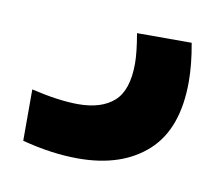

<svg xmlns="http://www.w3.org/2000/svg" viewBox="-38 -50 323 284"><g transform="rotate(10 123.0 92.0)"><path d="M230 -6.8Q235.8 24.9 235.8 50.8Q235.8 121.6 197.8 156.2Q159.7 190.9 94.2 190.9Q54.2 190.9 9.8 179.2V102.1Q51.3 111.8 80.1 111.8Q115.2 111.8 134 95Q152.8 78.1 152.8 38.1Q152.8 21.5 147.9 -6.8Z"/></g></svg>

Font: Stilu
Style: Regular
Weight: 400
Designer: Genilson Lima Santos
Foundry: Genilson Lima Santos
Version: Version 1.200;PS 001.200;hotconv 1.0.88;makeotf.lib2.5.64775